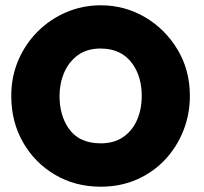

<svg xmlns="http://www.w3.org/2000/svg" viewBox="-20 -692 770 724"><path d="M359.5 12Q264 12 187.8 -32.8Q111.5 -77.5 67 -155Q22.5 -232.5 22.5 -330.5Q22.5 -403.5 49.5 -465.8Q76.5 -528 123.2 -574.2Q170 -620.5 230.8 -646.2Q291.5 -672 359.5 -672Q451 -672 527.5 -626.8Q604 -581.5 650 -504.2Q696 -427 696 -330.5Q696 -261.5 671.5 -199.5Q647 -137.5 602.5 -90Q558 -42.5 496.2 -15.2Q434.5 12 359.5 12ZM359.5 -151.5Q410 -151.5 444.5 -175.2Q479 -199 496.8 -239.8Q514.5 -280.5 514.5 -330.5Q514.5 -400 481.5 -448.5Q440 -509 359.5 -509Q308 -509 273.5 -483.8Q239 -458.5 221.8 -417.8Q204.5 -377 204.5 -330.5Q204.5 -259.5 237 -210.5Q276.5 -151.5 359.5 -151.5Z"/></svg>

Font: Lucymar Sans ExtraBold
Style: Regular
Weight: 800
Foundry: The League of Moveable Type (original font) / Main changes by Cristiano Sobral with portions from Mirco Monsees
Version: Version 2.001;August 30, 2020;FontCreator 13.0.0.2681 64-bit